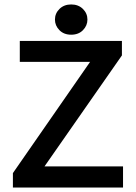

<svg xmlns="http://www.w3.org/2000/svg" viewBox="-20 -843 611 863"><path d="M385 -565H69V-659H528V-594L180 -95H533V0H38V-65ZM300 -823Q332 -823 352.5 -803Q373 -783 373 -755Q373 -728 353 -707.5Q333 -687 300 -687Q267 -687 247 -707.5Q227 -728 227 -755Q227 -783 247.5 -803Q268 -823 300 -823Z"/></svg>

Font: Codetta
Style: Bold
Weight: 700
Designer: Ulrich Proeller
Foundry: PROSA GmbH
Version: Version 2.00;September 29, 2018;FontCreator 11.5.0.2427 64-b